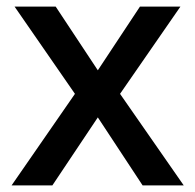

<svg xmlns="http://www.w3.org/2000/svg" viewBox="-20 -559 589 579"><path d="M206 -276 24 -539H148L275 -347L402 -539H524L342 -276L534 0H410L275 -205L138 0H15Z"/></svg>

Font: Noto Sans Syriac Eastern Medium
Style: Regular
Weight: 500
Designer: Patrick Giasson and the Monotype Design Team
Foundry: Monotype Imaging Inc.
Version: Version 3.001